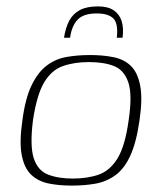

<svg xmlns="http://www.w3.org/2000/svg" viewBox="-20 -575 505 600"><path d="M204 5Q165 5 132.5 -1.5Q100 -8 78 -28.5Q56 -49 48 -90Q40 -131 50 -199Q59 -268 79 -309Q99 -350 126.5 -370.5Q154 -391 188 -397Q222 -403 262 -403Q301 -403 334 -396.5Q367 -390 388.5 -369.5Q410 -349 418 -308Q426 -267 416 -199Q406 -129 387 -88Q368 -47 340 -27Q312 -7 278 -1Q244 5 204 5ZM207 -17Q254 -17 289 -29.5Q324 -42 347.5 -80.5Q371 -119 382 -199Q394 -279 381 -317.5Q368 -356 336.5 -368.5Q305 -381 258 -381Q212 -381 176.5 -368.5Q141 -356 118 -317.5Q95 -279 83 -199Q73 -119 85.5 -80.5Q98 -42 130 -29.5Q162 -17 207 -17ZM286 -555Q317 -555 335 -543Q353 -531 360 -509.5Q367 -488 363 -457H345Q350 -501 334.5 -517Q319 -533 282 -533Q241 -533 222.5 -513.5Q204 -494 199 -457H180Q185 -489 196.5 -510.5Q208 -532 229.5 -543.5Q251 -555 286 -555Z"/></svg>

Font: Genos ExtraLight
Style: Italic
Weight: 250
Italic angle: -8°
Designer: Robert E. Leuschke
Foundry: Robert E. Leuschke
Version: Version 1.010